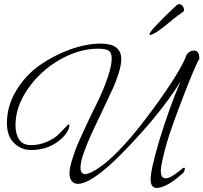

<svg xmlns="http://www.w3.org/2000/svg" viewBox="-20 -864 998 942"><path d="M363 38Q343 38 332 24.5Q321 11 321 -12Q321 -27 324.5 -45Q328 -63 336 -87Q344 -111 349.5 -127Q355 -143 368.5 -173Q382 -203 386.5 -213Q391 -223 406 -255Q421 -287 421 -287Q422 -290 433.5 -313Q445 -336 452.5 -351Q460 -366 472.5 -393.5Q485 -421 493.5 -443Q502 -465 510.5 -490.5Q519 -516 523.5 -538Q528 -560 528 -578Q528 -606 513 -615.5Q498 -625 460 -625Q369 -625 275 -572Q181 -519 118.5 -430.5Q56 -342 56 -249Q56 -206 74.5 -179Q93 -152 131 -152Q173 -152 209.5 -168Q246 -184 265.5 -203Q285 -222 299.5 -238Q314 -254 317 -254Q320 -254 321 -245Q311 -202 258 -165Q205 -128 132 -128Q84 -128 49 -162Q14 -196 14 -260Q14 -344 59.5 -419.5Q105 -495 175 -544Q245 -593 324.5 -621.5Q404 -650 475 -650Q575 -650 575 -574Q575 -546 562.5 -506Q550 -466 536 -435Q522 -404 484 -324Q474 -303 469 -292Q467 -289 459 -271.5Q451 -254 443.5 -238.5Q436 -223 425.5 -200Q415 -177 407 -156.5Q399 -136 391 -114Q383 -92 379 -73Q375 -54 375 -41Q375 -10 398 -10Q406 -10 418 -14.5Q430 -19 447 -29Q464 -39 485 -55Q584 -130 726 -322.5Q868 -515 896 -597Q911 -616 933 -616Q944 -616 951 -606.5Q958 -597 958 -575Q939 -546 879 -390Q819 -234 799 -165Q769 -59 769 -24Q769 11 794 11Q816 11 866 -30Q878 -41 883 -41Q887 -41 887 -36Q887 -31 883.5 -23.5Q880 -16 878 -15Q797 58 748 58Q719 58 719 15Q719 -32 764 -183Q810 -333 866 -465Q795 -349 674 -213.5Q553 -78 474 -17Q439 10 411 24Q383 38 363 38ZM877 -805Q855 -791 821.5 -763Q788 -735 762 -716Q736 -697 719 -693H716Q713 -693 713 -695Q713 -713 847 -839Q853 -844 859 -844Q862 -844 865 -843Q868 -842 870.5 -840Q873 -838 875.5 -835Q878 -832 879.5 -829Q881 -826 882 -823Q883 -820 883 -817Q883 -813 881.5 -810Q880 -807 877 -805Z"/></svg>

Font: Bilbo Swash Caps
Style: Regular
Weight: 400
Designer: Robert E. Leuschke
Foundry: Robert E. Leuschke
Version: Version 1.002